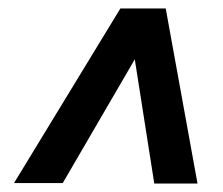

<svg xmlns="http://www.w3.org/2000/svg" viewBox="-20 -710 526 453"><path d="M344 -277 298 -570 128 -278H13L264 -690H371L446 -277Z"/></svg>

Font: Radio Canada Big Medium
Style: Italic
Weight: 500
Italic angle: -12°
Designer: Étienne Aubert Bonn
Foundry: Coppers and Brasses
Version: Version 1.001